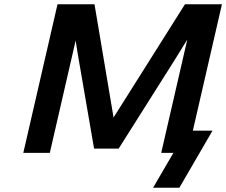

<svg xmlns="http://www.w3.org/2000/svg" viewBox="-20 -715 1058 898"><path d="M89 0 249 -695H422L507 -190Q508 -188 509 -178Q510 -168 511 -165Q511 -166 513.5 -169.5Q516 -173 517 -175Q520 -179 526 -189L845 -695H1018L882 -104H974L819 163H696L791 0H734L856 -530L796 -433L535 -20H420L350 -426V-425Q334 -520 334 -526L213 0Z"/></svg>

Font: Coval
Style: ExtraBold Italic
Weight: 800
Foundry: Context Ltd
Version: Version 001.000